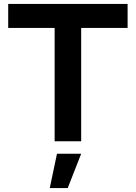

<svg xmlns="http://www.w3.org/2000/svg" viewBox="-20 -724 696 984"><path d="M634 -704V-581H396V0H260V-581H22V-704ZM396 64 327 240H235L272 64Z"/></svg>

Font: Prodigy Sans SemiBold
Style: Regular
Weight: 600
Designer: Wei Huang
Foundry: Wei Huang
Version: Version 1.003; ttfautohint (v1.8.3)